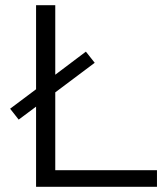

<svg xmlns="http://www.w3.org/2000/svg" viewBox="-20 -720 634 740"><path d="M193 -64V-364L345 -478L311 -521L193 -432V-700H119V-376L19 -301L52 -259L119 -309V0H585V-64Z"/></svg>

Font: Talent
Style: Regular
Weight: 400
Designer: Mike Powis
Version: Version 1.001;hotconv 1.0.109;makeotfexe 2.5.65596